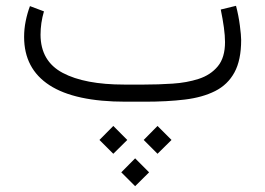

<svg xmlns="http://www.w3.org/2000/svg" viewBox="-20 -348 908 657"><path d="M471.7 130.9 519 83 566.9 130.9 519 178.2ZM320.3 130.9 367.7 83 415.5 130.9 367.7 178.2ZM395 241.7 442.4 193.8 490.2 241.7 442.4 289.1ZM476.1 0H410.2Q236.3 0 149.4 -56.4Q62.5 -112.8 62.5 -221.7Q62.5 -249 67.9 -275.6Q73.2 -302.2 82.5 -327.1L130.4 -309.1Q118.7 -269.5 118.7 -229Q119.1 -138.7 194.6 -98.6Q270 -58.6 405.3 -58.6H472.7Q521.5 -58.6 570.3 -61.8Q619.1 -64.9 659.9 -78.1Q700.7 -91.3 725.3 -121.1Q750 -150.9 750 -204.1Q750 -225.6 746.1 -254.2Q742.2 -282.7 735.4 -315.4L787.6 -328.1Q796.4 -294.9 800.8 -260.7Q805.2 -226.6 805.2 -211.4Q805.2 -142.1 782.2 -100.1Q759.3 -58.1 716.1 -36.4Q672.9 -14.6 612.3 -7.3Q551.8 0 476.1 0Z"/></svg>

Font: Vazir Thin FD-WOL-UI
Style: Thin-FD-WOL-UI
Weight: 100
Designer: Saber Rastikerdar
Foundry: Saber Rastikerdar
Version: Version 30.1.0